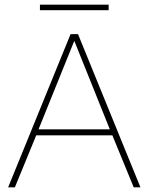

<svg xmlns="http://www.w3.org/2000/svg" viewBox="-20 -807 640 827"><path d="M585 0H556L464 -224H136L44 0H15L284 -660H316ZM146 -250H453L300 -631ZM448 -787V-763H152V-787Z"/></svg>

Font: Work Sans ExtraLight
Style: Regular
Weight: 200
Designer: Wei Huang
Foundry: Wei Huang
Version: Version 2.010; ttfautohint (v1.8.3)